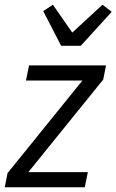

<svg xmlns="http://www.w3.org/2000/svg" viewBox="-27 -793 493 813"><path d="M-7 0 5 -60 322 -452H83L96 -516H422L410 -456L93 -64H345L332 0ZM232 -599 156 -746 197 -773 279 -655 407 -773 446 -743 315 -599Z"/></svg>

Font: IBM Plex Sans Condensed
Style: Italic
Weight: 400
Width: 3
Italic angle: -11°
Designer: Mike Abbink, Paul van der Laan, Pieter van Rosmalen
Foundry: Bold Monday
Version: Version 1.3